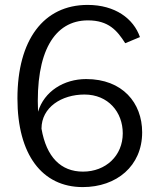

<svg xmlns="http://www.w3.org/2000/svg" viewBox="-20 -759 651 782"><path d="M337 -739C157 -739 51 -596 51 -358C51 -130 151 3 317 3C455 3 559 -83 559 -220C559 -340 479 -437 331 -437C240 -437 160 -387 135 -304C124 -547 201 -676 338 -676C422 -676 457 -635 490 -583L550 -608C524 -683 449 -739 337 -739ZM324 -374C421 -374 480 -302 480 -216C480 -125 411 -60 318 -60C228 -60 169 -119 149 -235C149 -322 231 -374 324 -374Z"/></svg>

Font: United Sans Light
Style: Regular
Weight: 300
Designer: Pablo Impallari, Rodrigo Fuenzalida (Modified by Dan O. Williams)
Version: Version 1.000;PS 001.000;hotconv 1.0.88;makeotf.lib2.5.64775